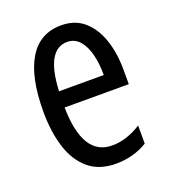

<svg xmlns="http://www.w3.org/2000/svg" viewBox="-108 -626 634 717"><g transform="rotate(-20 209.0 -268.0)"><path d="M215 -546Q270 -546 306 -514.5Q342 -483 360 -429.5Q378 -376 378 -309V-253H123Q126 -59 242 -59Q271 -59 299.5 -68Q328 -77 358 -96V-24Q302 10 233 10Q165 10 123 -26.5Q81 -63 62 -125Q43 -187 43 -265Q43 -402 86.5 -474Q130 -546 215 -546ZM215 -480Q174 -480 151 -440Q128 -400 124 -317H302Q302 -361 293 -398Q284 -435 264.5 -457.5Q245 -480 215 -480Z"/></g></svg>

Font: Noto Sans Lao ExtraCondensed
Style: Regular
Weight: 400
Width: 2
Designer: Monotype Design Team
Foundry: Monotype Imaging Inc.
Version: Version 2.003; ttfautohint (v1.8.4.7-5d5b)